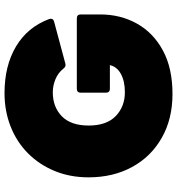

<svg xmlns="http://www.w3.org/2000/svg" viewBox="14 -802 802 871"><g transform="rotate(-90 415.5 -367.0)"><path d="M424 14Q311 14 225.5 -34.5Q140 -83 93 -169Q46 -255 46 -367Q46 -451 75 -521Q104 -591 155.5 -642Q207 -693 277 -720.5Q347 -748 428 -748Q552 -748 639.5 -696Q727 -644 764 -546Q770 -528 752 -523L562 -472Q549 -468 539 -481Q520 -505 491 -517Q462 -529 432 -529Q365 -529 323 -488Q281 -447 281 -366Q281 -285 324 -243.5Q367 -202 432 -202Q482 -202 515 -220Q548 -238 555 -270H448Q430 -270 430 -288V-402Q430 -420 448 -420H767Q785 -420 785 -402V-314Q785 -222 743.5 -147.5Q702 -73 621.5 -29.5Q541 14 424 14Z"/></g></svg>

Font: LINE Seed Sans App Heavy
Style: Regular
Weight: 900
Designer: LINE VX Design & Dalton Maag Ltd & Sandoll Inc
Foundry: Dalton Maag Ltd
Version: Version 1.003